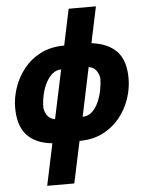

<svg xmlns="http://www.w3.org/2000/svg" viewBox="-64 -810 825 1100"><g transform="rotate(-5 348.5 -260.0)"><path d="M162.1 240.2 212.9 0Q117.7 -9.3 67.9 -63Q18.1 -116.7 18.1 -221.2Q18.1 -276.9 37.4 -335Q56.6 -393.1 95.5 -442.4Q134.3 -491.7 192.6 -521.7Q251 -551.8 329.1 -551.8L373 -759.8H529.8L485.8 -551.8Q580.6 -540 630.4 -488.3Q680.2 -436.5 680.2 -332Q680.2 -273.9 660.4 -215.3Q640.6 -156.7 601.3 -107.9Q562 -59.1 503.9 -29.5Q445.8 0 369.1 0L317.9 240.2ZM240.2 -136.2 299.8 -417Q271.5 -417 249 -397.9Q226.6 -378.9 210.9 -347.9Q195.3 -316.9 187.3 -280.3Q179.2 -243.7 179.2 -209Q179.2 -190.9 193.1 -166.5Q207 -142.1 240.2 -136.2ZM398.9 -136.2Q430.7 -136.2 453.6 -157.7Q476.6 -179.2 491 -212.2Q505.4 -245.1 512.2 -280.5Q519 -315.9 519 -344.2Q519 -362.3 505.1 -386.7Q491.2 -411.1 458 -417Z"/></g></svg>

Font: Open Sans Condensed ExtraBold
Style: Italic
Weight: 800
Width: 3
Italic angle: -12°
Designer: Monotype Design Team
Foundry: Monotype Imaging Inc.
Version: Version 3.003; ttfautohint (v1.8.4)